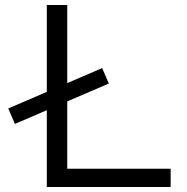

<svg xmlns="http://www.w3.org/2000/svg" viewBox="-20 -750 748 770"><path d="M39.7 -253 13 -315 389.7 -477 416.4 -415ZM167.7 0V-730H249.7V-73.4H664.4V0Z"/></svg>

Font: M PLUS 1 Thin
Style: Regular
Weight: 100
Designer: Coji Morishita
Foundry: UNDERFOREST DESIGN
Version: Version 1.001